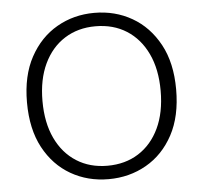

<svg xmlns="http://www.w3.org/2000/svg" viewBox="-52 -760 874 827"><g transform="rotate(-5 385.5 -346.5)"><path d="M385 13Q295 13 222 -29Q149 -71 106 -151Q63 -231 63 -347Q63 -462 106.5 -542Q150 -622 223 -664Q296 -706 385 -706Q475 -706 548 -664Q621 -622 664.5 -542Q708 -462 708 -347Q708 -231 665 -151Q622 -71 548.5 -29Q475 13 385 13ZM385 -45Q462 -45 519.5 -81.5Q577 -118 609 -185.5Q641 -253 641 -347Q641 -440 609 -507.5Q577 -575 519.5 -611.5Q462 -648 385 -648Q309 -648 251.5 -611.5Q194 -575 162 -507.5Q130 -440 130 -347Q130 -253 162 -185.5Q194 -118 251.5 -81.5Q309 -45 385 -45Z"/></g></svg>

Font: Ubuntu Sans Light
Style: Regular
Weight: 300
Designer: Dalton Maag Ltd
Foundry: Dalton Maag Ltd
Version: Version 1.006; ttfautohint (v1.8.4.7-5d5b)